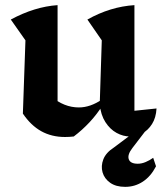

<svg xmlns="http://www.w3.org/2000/svg" viewBox="-20 -523 630 747"><path d="M503 -92 589 -101Q587 -65 571.5 -40.5Q556 -16 533.5 -4Q511 8 486 8Q459 8 433.5 -6Q408 -20 390 -48Q372 -76 368 -117L376 -366L320 -447Q409 -497 503 -503ZM267 8Q258 9 250 9.5Q242 10 233 10Q181 10 140.5 -12.5Q100 -35 69 -81L179 -148Q229 -105 287 -105Q331 -105 377 -136L381 -116Q357 -78 328.5 -47.5Q300 -17 267 8ZM69 -81 79 -366 22 -447Q115 -497 204 -503V-94ZM467 204Q431 204 408.5 188Q386 172 379 147.5Q372 123 382 97Q392 71 423 51L523 -24H554L495 53Q475 79 481 96.5Q487 114 516 114Q531 114 546.5 107.5Q562 101 576 91L587 124Q567 163 536 183.5Q505 204 467 204Z"/></svg>

Font: Piazzolla 24pt
Style: Bold
Weight: 700
Designer: Juan Pablo del Peral
Foundry: Huerta Tipografica
Version: Version 2.005